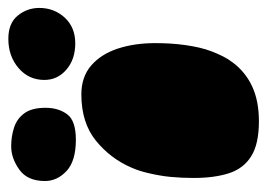

<svg xmlns="http://www.w3.org/2000/svg" viewBox="-112 -522 656 472"><g transform="rotate(-90 216.0 -286.0)"><path d="M154 22.5Q98 22.5 67.8 3.5Q37.5 -15.5 26 -51.5Q14.5 -87.5 14.5 -138Q14.5 -153 15.2 -167.5Q16 -182 17.2 -195.5Q18.5 -209 20.8 -221.8Q23 -234.5 25.8 -246.5Q28.5 -258.5 32 -269.8Q35.5 -281 40 -291Q62.5 -343 106.5 -378.5Q150.5 -414 220 -414Q263 -414 291 -389.8Q319 -365.5 332.5 -324.5Q346 -283.5 346 -232.5Q346 -212.5 344.8 -193.5Q343.5 -174.5 341 -157.2Q338.5 -140 334.8 -123.8Q331 -107.5 325.5 -93.2Q320 -79 313.5 -66Q307 -53 298.5 -42Q275.5 -11 239.8 5.8Q204 22.5 154 22.5ZM108.5 -427.5Q56 -427.5 31.5 -450.5Q7 -473.5 7 -503.5Q7 -546.5 35 -566.5Q63 -586.5 92.5 -586.5Q116.5 -586.5 138.2 -579.5Q160 -572.5 173.5 -554.2Q187 -536 187 -502Q187 -470.5 171.2 -449Q155.5 -427.5 108.5 -427.5ZM345.5 -429Q306 -429 280.8 -450.8Q255.5 -472.5 255.5 -505Q255.5 -543.5 284.8 -568.5Q314 -593.5 356.5 -593.5Q395 -593.5 413.8 -570.2Q432.5 -547 432.5 -517.5Q432.5 -481 408.8 -455Q385 -429 345.5 -429Z"/></g></svg>

Font: Gluten Black
Style: Regular
Weight: 900
Designer: Tyler Finck
Foundry: Etcetera Type Company
Version: Version 1.300